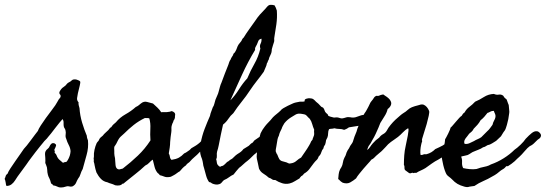

<svg xmlns="http://www.w3.org/2000/svg" viewBox="-135 -760 2328 819"><path d="M103.5 -143.6Q105.5 -139.6 102.1 -132.8Q98.6 -126 96.7 -121.1Q97.7 -117.2 98.6 -114.7Q99.6 -112.3 97.7 -108.4Q104.5 -103.5 106.4 -97.2Q108.4 -90.8 113.3 -84Q118.2 -78.1 123.5 -74.2Q128.9 -70.3 133.8 -65.4Q138.7 -68.4 141.6 -68.4Q144.5 -68.4 149.4 -70.3Q158.2 -82 163.1 -97.7Q164.1 -101.6 165 -106.4Q166 -111.3 166 -115.2Q165 -128.9 158.2 -141.6Q151.4 -154.3 147.5 -168Q143.6 -175.8 145 -185.5Q146.5 -195.3 144.5 -203.1Q143.6 -208 141.6 -210.9Q139.6 -213.9 137.7 -217.8Q135.7 -225.6 136.2 -235.4Q136.7 -245.1 131.8 -252Q127.9 -248 119.1 -237.3Q110.4 -226.6 100.6 -213.9Q90.8 -201.2 82.5 -190.4Q74.2 -179.7 70.3 -175.8Q65.4 -168.9 59.6 -163.6Q53.7 -158.2 48.8 -151.4Q44.9 -146.5 35.6 -135.3Q26.4 -124 16.6 -111.3Q6.8 -98.6 -1.5 -87.4Q-9.8 -76.2 -12.7 -72.3Q-14.6 -69.3 -22.9 -57.6Q-31.2 -45.9 -41.5 -32.2Q-51.8 -18.6 -60.1 -6.8Q-68.4 4.9 -70.3 8.8Q-76.2 18.6 -85.4 25.9Q-94.7 33.2 -107.4 33.2Q-108.4 32.2 -109.4 27.8Q-110.4 23.4 -110.8 18.6Q-111.3 13.7 -112.8 9.3Q-114.3 4.9 -115.2 2.9Q-112.3 -2.9 -110.8 -8.8Q-109.4 -14.6 -102.5 -19.5Q-100.6 -26.4 -90.8 -41.5Q-81.1 -56.6 -69.3 -73.2Q-57.6 -89.8 -47.4 -104.5Q-37.1 -119.1 -33.2 -125Q-29.3 -128.9 -20.5 -139.6Q-11.7 -150.4 -2.9 -162.6Q5.9 -174.8 14.2 -185.5Q22.5 -196.3 26.4 -201.2Q29.3 -210 39.1 -225.1Q48.8 -240.2 60.5 -256.3Q72.3 -272.5 83.5 -287.1Q94.7 -301.8 100.6 -310.5Q105.5 -318.4 108.9 -324.2Q112.3 -330.1 116.2 -336.9Q118.2 -338.9 120.1 -341.3Q122.1 -343.8 123 -345.7Q125 -353.5 121.1 -356.9Q117.2 -360.4 118.2 -367.2Q126 -382.8 135.3 -388.2Q144.5 -393.6 152.3 -404.3Q157.2 -408.2 161.6 -410.2Q166 -412.1 170.9 -417Q174.8 -420.9 180.7 -421.4Q186.5 -421.9 191.9 -420.4Q197.3 -418.9 201.7 -416.5Q206.1 -414.1 207 -412.1Q208 -409.2 207 -404.3Q206.1 -399.4 205.1 -394.5Q203.1 -385.7 201.2 -378.4Q199.2 -371.1 197.3 -362.3Q195.3 -351.6 193.8 -341.8Q192.4 -332 200.2 -323.2Q199.2 -318.4 200.7 -311.5Q202.1 -304.7 204.1 -298.8Q206.1 -267.6 215.3 -236.8Q224.6 -206.1 235.4 -180.7Q235.4 -175.8 236.8 -170.9Q238.3 -166 240.2 -161.1Q243.2 -129.9 234.4 -99.1Q225.6 -68.4 217.8 -39.1Q211.9 -29.3 208 -16.6Q206.1 -10.7 204.1 -6.8Q202.1 -2.9 198.2 2Q193.4 9.8 189.5 19.5Q185.5 29.3 173.8 35.2Q167 37.1 160.6 35.2Q154.3 33.2 148.4 35.2Q143.6 36.1 139.6 37.6Q135.7 39.1 131.8 39.1Q119.1 41 110.8 36.6Q102.5 32.2 90.8 30.3Q90.8 27.3 87.9 25.9Q85 24.4 83 22.5Q79.1 6.8 75.2 0Q71.3 -6.8 69.3 -14.6Q66.4 -25.4 66.4 -35.6Q66.4 -45.9 61.5 -56.6Q57.6 -64.5 58.1 -67.4Q58.6 -70.3 58.6 -73.2Q58.6 -85.9 57.1 -101.1Q55.7 -116.2 69.3 -126Q74.2 -129.9 76.7 -136.2Q79.1 -142.6 85 -147.5Q86.9 -149.4 91.3 -149.4Q95.7 -149.4 97.7 -148.4Z M611.3 -263.7Q612.3 -260.7 609.4 -252Q604.5 -246.1 603.5 -239.3Q601.6 -235.4 600.1 -232.4Q598.6 -229.5 597.7 -224.6Q595.7 -218.8 596.2 -210.9Q596.7 -203.1 595.7 -196.3Q593.8 -185.5 592.8 -175.3Q591.8 -165 590.8 -154.3Q590.8 -143.6 588.9 -129.9Q586.9 -116.2 585 -105.5Q588.9 -98.6 589.8 -90.8Q590.8 -83 596.7 -78.1Q616.2 -81.1 627.9 -87.4Q639.6 -93.8 650.4 -105.5Q659.2 -109.4 662.6 -112.3Q666 -115.2 673.8 -120.1Q675.8 -122.1 677.7 -124Q679.7 -126 681.6 -127.9Q692.4 -133.8 694.8 -135.7Q697.3 -137.7 701.2 -139.6Q717.8 -150.4 726.6 -162.1Q735.4 -168.9 738.8 -174.3Q742.2 -179.7 753.9 -184.6Q760.7 -192.4 768.1 -197.8Q775.4 -203.1 782.2 -210.9Q787.1 -210.9 790 -209Q793 -207 796.9 -205.1Q799.8 -197.3 797.9 -189Q795.9 -180.7 791 -173.8Q786.1 -167 786.1 -166Q786.1 -165 785.2 -164.1Q782.2 -160.2 777.8 -156.7Q773.4 -153.3 770.5 -149.4Q765.6 -140.6 762.7 -140.6Q759.8 -140.6 757.8 -138.7Q749 -133.8 745.6 -130.9Q742.2 -127.9 734.4 -123Q723.6 -117.2 721.7 -115.2Q719.7 -113.3 717.8 -112.3Q705.1 -98.6 694.8 -90.3Q684.6 -82 672.9 -68.4Q668.9 -65.4 665 -62.5Q661.1 -59.6 658.2 -54.7Q649.4 -48.8 644 -43Q638.7 -37.1 631.8 -29.3Q626 -26.4 619.1 -21Q612.3 -15.6 604.5 -11.7Q600.6 -9.8 596.2 -7.3Q591.8 -4.9 586.9 -4.9Q575.2 -2.9 565.4 -6.8Q555.7 -10.7 546.9 -12.7Q543 -18.6 537.1 -22.5Q528.3 -33.2 524.4 -47.9Q520.5 -62.5 516.6 -79.1Q508.8 -74.2 502 -66.4Q495.1 -58.6 484.4 -53.7Q464.8 -35.2 442.9 -18.1Q420.9 -1 398.4 17.6Q395.5 20.5 392.6 22.5Q389.6 24.4 387.7 23.4Q382.8 29.3 374.5 30.8Q366.2 32.2 356.4 30.3Q346.7 25.4 338.9 23.4Q331.1 21.5 323.2 17.6Q306.6 14.6 295.4 2.9Q284.2 -8.8 276.4 -24.4Q273.4 -32.2 272 -39.1Q270.5 -45.9 268.6 -54.7Q267.6 -62.5 265.6 -67.9Q263.7 -73.2 265.6 -78.1Q263.7 -81.1 264.6 -84.5Q265.6 -87.9 265.6 -91.8Q264.6 -105.5 268.1 -121.1Q271.5 -136.7 277.3 -149.4Q279.3 -153.3 285.2 -159.2Q287.1 -162.1 288.1 -165Q289.1 -168 291 -169.9Q293 -172.9 296.9 -175.8Q300.8 -178.7 303.7 -181.6Q308.6 -188.5 314.9 -193.8Q321.3 -199.2 327.1 -205.1Q330.1 -208 332.5 -211.9Q335 -215.8 339.8 -217.8Q343.8 -224.6 348.6 -229Q353.5 -233.4 359.4 -238.3Q376 -258.8 400.4 -272.5Q424.8 -286.1 444.3 -303.7Q451.2 -306.6 456.1 -310.5Q460.9 -314.5 465.8 -318.4Q478.5 -329.1 492.2 -325.2Q505.9 -321.3 517.6 -318.4Q527.3 -309.6 536.6 -300.8Q545.9 -292 552.7 -281.2Q559.6 -282.2 568.4 -281.7Q577.1 -281.2 586.9 -283.2Q589.8 -283.2 592.8 -284.7Q595.7 -286.1 597.7 -286.1Q612.3 -281.2 612.3 -271.5ZM483.4 -256.8Q457 -244.1 435.5 -227.1Q414.1 -210 394.5 -190.4Q389.6 -185.5 384.3 -181.2Q378.9 -176.8 375 -171.9Q371.1 -167 367.7 -160.2Q364.3 -153.3 361.3 -147.5Q359.4 -143.6 357.4 -141.1Q355.5 -138.7 353.5 -135.7Q351.6 -130.9 352.1 -126Q352.5 -121.1 352.5 -115.2Q352.5 -110.4 352.5 -105.5Q352.5 -100.6 353.5 -95.7Q356.4 -85 356.4 -74.2Q356.4 -66.4 357.9 -55.2Q359.4 -43.9 365.2 -40Q371.1 -36.1 377.4 -38.1Q383.8 -40 388.7 -41Q422.9 -67.4 453.1 -96.2Q483.4 -125 506.8 -161.1Q504.9 -186.5 506.3 -210.4Q507.8 -234.4 502 -254.9Q498 -256.8 492.7 -256.3Q487.3 -255.9 483.4 -256.8Z M1033.2 -230.5Q1043.9 -227.5 1047.4 -223.6Q1050.8 -219.7 1050.8 -215.8Q1043 -205.1 1041.5 -201.7Q1040 -198.2 1035.2 -196.3Q1022.5 -176.8 1006.3 -161.6Q990.2 -146.5 976.6 -127.9Q971.7 -123 967.8 -118.2Q963.9 -113.3 959 -108.4Q948.2 -100.6 939.5 -91.3Q930.7 -82 920.9 -74.2Q916 -70.3 911.6 -66.9Q907.2 -63.5 902.3 -58.6Q897.5 -53.7 893.6 -50.8Q889.6 -47.9 884.8 -43.9Q878.9 -37.1 873 -30.3Q867.2 -23.4 861.3 -15.6Q850.6 -10.7 841.8 -3.9Q833 2.9 821.3 7.8Q816.4 10.7 812 17.1Q807.6 23.4 800.8 25.4Q793 28.3 784.2 26.9Q775.4 25.4 769.5 22.5Q764.6 18.6 761.7 17.6Q758.8 16.6 756.8 16.6Q748 3.9 744.1 -11.2Q740.2 -26.4 735.4 -43Q733.4 -47.9 732.4 -53.2Q731.4 -58.6 730.5 -65.4Q729.5 -69.3 729 -73.2Q728.5 -77.1 726.6 -82Q724.6 -86.9 722.7 -92.3Q720.7 -97.7 719.7 -103.5Q717.8 -115.2 718.3 -126.5Q718.8 -137.7 720.7 -148.4Q726.6 -180.7 737.8 -210Q749 -239.3 760.7 -265.6Q762.7 -276.4 766.1 -284.2Q769.5 -292 772.5 -301.8Q777.3 -308.6 779.3 -317.4Q781.2 -326.2 784.2 -335Q787.1 -342.8 791.5 -352.1Q795.9 -361.3 797.9 -370.1Q800.8 -379.9 803.2 -389.6Q805.7 -399.4 809.6 -407.2Q817.4 -427.7 824.2 -446.3Q831.1 -464.8 838.9 -483.4Q840.8 -489.3 842.8 -495.1Q844.7 -501 848.6 -505.9Q850.6 -511.7 853.5 -516.1Q856.4 -520.5 859.4 -525.4Q859.4 -530.3 862.8 -532.7Q866.2 -535.2 868.2 -539.1Q873 -546.9 875.5 -554.7Q877.9 -562.5 882.8 -570.3L894.5 -585Q896.5 -588.9 898.4 -592.8Q900.4 -596.7 904.3 -599.6Q915 -617.2 927.7 -634.8Q940.4 -652.3 954.1 -671.9Q962.9 -685.5 973.6 -697.8Q984.4 -710 996.1 -721.7Q1000 -726.6 1005.4 -732.4Q1010.7 -738.3 1016.6 -739.3Q1025.4 -740.2 1036.1 -737.3Q1039.1 -732.4 1041.5 -727.1Q1043.9 -721.7 1045.9 -714.8Q1047.9 -684.6 1043.9 -656.2Q1040 -627.9 1035.2 -600.6Q1034.2 -595.7 1034.7 -591.3Q1035.2 -586.9 1034.2 -582Q1032.2 -576.2 1029.3 -566.9Q1026.4 -557.6 1024.4 -549.8Q1024.4 -536.1 1018.6 -525.4Q1012.7 -514.6 1010.7 -503.9Q1007.8 -502 1007.3 -497.6Q1006.8 -493.2 1003.9 -491.2Q1002 -480.5 997.6 -471.7Q993.2 -462.9 990.2 -454.1Q975.6 -433.6 960.4 -414.6Q945.3 -395.5 931.6 -375Q915 -349.6 896 -326.2Q877 -302.7 860.4 -277.3Q847.7 -266.6 838.9 -252.9Q830.1 -239.3 816.4 -228.5Q811.5 -209 807.1 -186Q802.7 -163.1 797.9 -139.6Q796.9 -132.8 794.9 -126.5Q793 -120.1 791 -113.3Q789.1 -105.5 790 -96.7Q791 -87.9 787.1 -80.1Q789.1 -75.2 789.6 -68.8Q790 -62.5 793 -57.6Q794.9 -54.7 798.3 -51.8Q801.8 -48.8 804.7 -48.8Q811.5 -52.7 812.5 -52.2Q813.5 -51.8 815.4 -52.7Q820.3 -55.7 825.2 -60.5Q830.1 -65.4 834 -69.3Q838.9 -71.3 841.3 -73.7Q843.8 -76.2 846.7 -78.1Q849.6 -80.1 852.1 -81.1Q854.5 -82 856.4 -84Q870.1 -98.6 882.8 -106Q895.5 -113.3 903.3 -124Q913.1 -129.9 920.9 -134.8Q926.8 -137.7 931.2 -143.1Q935.5 -148.4 942.4 -151.4Q944.3 -154.3 946.3 -156.2Q948.2 -158.2 950.2 -161.1Q961.9 -168.9 973.1 -176.8Q984.4 -184.6 997.1 -192.4Q999 -197.3 1003.4 -200.2Q1007.8 -203.1 1010.7 -206.1Q1013.7 -209 1015.6 -212.4Q1017.6 -215.8 1022.5 -216.8Q1023.4 -221.7 1026.9 -223.6Q1030.3 -225.6 1033.2 -230.5ZM979.5 -594.7Q970.7 -592.8 967.3 -585.9Q963.9 -579.1 960.9 -570.3Q957 -562.5 954.6 -558.6Q952.1 -554.7 953.1 -546.9Q922.9 -497.1 897.9 -442.4Q873 -387.7 847.7 -332Q867.2 -351.6 884.3 -378.9Q901.4 -406.2 919.9 -425.8Q933.6 -459 950.2 -487.8Q966.8 -516.6 975.6 -552.7Q971.7 -564.5 976.6 -573.7Q981.4 -583 980.5 -594.7Z M1465.8 -282.2Q1470.7 -281.2 1472.2 -278.3Q1473.6 -275.4 1477.5 -275.4Q1478.5 -270.5 1477.1 -267.6Q1475.6 -264.6 1473.6 -262.2Q1471.7 -259.8 1470.2 -257.3Q1468.8 -254.9 1469.7 -251Q1460.9 -245.1 1448.2 -243.7Q1435.5 -242.2 1428.7 -233.4Q1412.1 -225.6 1393.1 -223.1Q1374 -220.7 1353.5 -216.8Q1343.8 -210 1340.3 -209Q1336.9 -208 1333 -206.1Q1323.2 -210 1312.5 -210Q1301.8 -210 1291 -212.9Q1285.2 -210.9 1279.8 -210.9Q1274.4 -210.9 1268.6 -209Q1264.6 -201.2 1264.6 -191.4Q1264.6 -181.6 1261.7 -173.8L1255.9 -162.1Q1254.9 -157.2 1254.4 -152.8Q1253.9 -148.4 1252 -143.6Q1250 -140.6 1247.6 -136.7Q1245.1 -132.8 1245.1 -127.9Q1238.3 -120.1 1235.4 -109.9Q1232.4 -99.6 1224.6 -92.8Q1221.7 -83 1215.3 -77.1Q1209 -71.3 1203.1 -63.5Q1192.4 -48.8 1184.1 -38.1Q1175.8 -27.3 1162.1 -19.5Q1157.2 -11.7 1150.4 -8.8Q1144.5 -2.9 1142.6 1Q1133.8 5.9 1123 12.7Q1112.3 19.5 1100.6 22.5Q1084 26.4 1068.4 21.5Q1052.7 16.6 1039.1 7.8Q1030.3 8.8 1024.9 4.4Q1019.5 0 1011.7 -2Q1001 -11.7 988.3 -19.5Q975.6 -27.3 969.7 -41Q967.8 -51.8 965.3 -62.5Q962.9 -73.2 960.9 -82Q959 -90.8 960.4 -100.6Q961.9 -110.4 960.9 -120.1Q960.9 -130.9 960.4 -138.2Q960 -145.5 964.8 -156.2Q970.7 -168.9 972.7 -177.2Q974.6 -185.5 976.6 -191.4Q979.5 -196.3 982.4 -202.1Q985.4 -208 989.3 -212.9Q995.1 -221.7 1002.9 -230.5Q1010.7 -239.3 1018.6 -247.1Q1024.4 -254.9 1029.3 -259.8Q1037.1 -267.6 1045.9 -274.4Q1054.7 -281.2 1063.5 -290Q1065.4 -293 1068.4 -294.9Q1071.3 -296.9 1074.2 -298.8Q1084 -304.7 1092.3 -308.6Q1100.6 -312.5 1111.3 -317.4Q1119.1 -321.3 1126.5 -322.8Q1133.8 -324.2 1143.6 -326.2Q1150.4 -326.2 1155.3 -326.2Q1160.2 -326.2 1165 -328.1Q1162.1 -335.9 1171.9 -338.9Q1181.6 -341.8 1186.5 -340.8Q1196.3 -340.8 1202.1 -336.4Q1208 -332 1212.9 -326.2Q1223.6 -318.4 1234.4 -305.7Q1236.3 -303.7 1239.3 -302.7Q1242.2 -301.8 1244.1 -299.8Q1248 -294.9 1249.5 -289.1Q1251 -283.2 1255.9 -278.3Q1258.8 -276.4 1261.7 -273.4Q1264.6 -270.5 1265.6 -265.6Q1270.5 -263.7 1274.9 -262.2Q1279.3 -260.7 1284.2 -259.8Q1289.1 -257.8 1294.4 -258.8Q1299.8 -259.8 1306.6 -258.8Q1311.5 -257.8 1315.4 -256.3Q1319.3 -254.9 1324.2 -254.9Q1332 -255.9 1340.3 -258.8Q1348.6 -261.7 1359.4 -259.8Q1374 -255.9 1390.1 -262.7Q1406.2 -269.5 1422.9 -271.5Q1426.8 -271.5 1429.7 -272Q1432.6 -272.5 1436.5 -272.5Q1441.4 -276.4 1449.2 -278.3Q1457 -280.3 1465.8 -282.2ZM1186.5 -252.9Q1176.8 -261.7 1175.3 -264.2Q1173.8 -266.6 1171.9 -267.6Q1168 -271.5 1162.1 -272.5Q1156.2 -273.4 1151.4 -274.4Q1135.7 -277.3 1125.5 -271Q1115.2 -264.6 1105.5 -258.8Q1089.8 -249 1078.1 -234.4Q1075.2 -229.5 1071.8 -223.6Q1068.4 -217.8 1066.4 -210.9Q1062.5 -203.1 1059.6 -196.8Q1056.6 -190.4 1054.7 -181.6Q1049.8 -171.9 1048.8 -165.5Q1047.9 -159.2 1046.9 -154.3Q1045.9 -144.5 1043.5 -133.8Q1041 -123 1041 -115.2Q1042 -112.3 1043.9 -107.4Q1045.9 -102.5 1047.9 -100.6Q1049.8 -95.7 1052.2 -89.8Q1054.7 -84 1056.6 -81.1Q1061.5 -74.2 1069.3 -72.3Q1077.1 -70.3 1086.9 -67.4Q1097.7 -61.5 1101.6 -62.5Q1105.5 -63.5 1107.4 -63.5Q1120.1 -65.4 1129.9 -74.2Q1139.6 -83 1149.4 -87.9Q1157.2 -99.6 1166.5 -112.8Q1175.8 -126 1183.6 -139.6Q1186.5 -143.6 1188.5 -148.4Q1190.4 -153.3 1192.4 -157.2Q1199.2 -165 1198.7 -166Q1198.2 -167 1199.2 -168.9Q1206.1 -183.6 1205.1 -191.4Q1204.1 -199.2 1205.1 -207Q1200.2 -217.8 1196.8 -230.5Q1193.4 -243.2 1186.5 -252.9Z M1430.7 -120.1Q1438.5 -125 1443.4 -132.8Q1448.2 -140.6 1455.1 -148.4Q1467.8 -163.1 1482.4 -172.9Q1489.3 -182.6 1499.5 -188Q1509.8 -193.4 1515.6 -204.1Q1517.6 -207 1519 -210Q1520.5 -212.9 1522.5 -215.8Q1540 -240.2 1562.5 -258.8Q1568.4 -263.7 1573.7 -268.6Q1579.1 -273.4 1586.9 -278.3Q1595.7 -283.2 1604 -291Q1612.3 -298.8 1622.1 -302.7Q1628.9 -305.7 1634.8 -307.1Q1640.6 -308.6 1647.5 -310.5Q1654.3 -312.5 1659.7 -314Q1665 -315.4 1671.9 -313.5Q1687.5 -306.6 1695.3 -287.1Q1697.3 -282.2 1693.8 -266.1Q1690.4 -250 1685.1 -231Q1679.7 -211.9 1673.8 -194.3Q1668 -176.8 1666 -168.9Q1664.1 -161.1 1665 -160.6Q1666 -160.2 1666 -158.2Q1664.1 -153.3 1663.1 -149.4Q1662.1 -145.5 1661.1 -140.6Q1659.2 -132.8 1658.2 -119.6Q1657.2 -106.4 1659.2 -98.6Q1669.9 -99.6 1670.4 -100.6Q1670.9 -101.6 1672.9 -101.6Q1675.8 -102.5 1679.2 -102.1Q1682.6 -101.6 1685.5 -102.5Q1696.3 -105.5 1705.1 -110.8Q1713.9 -116.2 1721.7 -124Q1739.3 -131.8 1753.9 -139.6Q1767.6 -149.4 1775.9 -153.8Q1784.2 -158.2 1800.8 -166Q1806.6 -172.9 1817.9 -178.2Q1829.1 -183.6 1836.9 -190.4Q1838.9 -192.4 1841.8 -195.8Q1844.7 -199.2 1847.7 -197.3Q1852.5 -192.4 1854 -187Q1855.5 -181.6 1854.5 -179.7Q1846.7 -171.9 1846.2 -168Q1845.7 -164.1 1843.8 -162.1Q1838.9 -157.2 1829.1 -153.3Q1820.3 -149.4 1818.8 -147Q1817.4 -144.5 1815.4 -142.6Q1813.5 -140.6 1810.1 -138.2Q1806.6 -135.7 1804.7 -133.8Q1802.7 -130.9 1799.3 -130.4Q1795.9 -129.9 1793 -128.9Q1787.1 -124 1783.2 -120.1Q1779.3 -116.2 1774.4 -111.3Q1766.6 -103.5 1764.6 -100.1Q1762.7 -96.7 1753.9 -90.8Q1749 -87.9 1744.1 -85Q1739.3 -82 1734.4 -79.1Q1720.7 -72.3 1707 -62.5Q1693.4 -52.7 1679.7 -43Q1669.9 -37.1 1659.7 -32.7Q1649.4 -28.3 1640.6 -22.5Q1636.7 -22.5 1635.3 -22.9Q1633.8 -23.4 1629.9 -21.5Q1625 -24.4 1620.1 -22Q1615.2 -19.5 1610.4 -21.5Q1600.6 -29.3 1597.2 -31.2Q1593.8 -33.2 1591.8 -36.1Q1589.8 -41 1590.3 -46.9Q1590.8 -52.7 1587.9 -56.6Q1587.9 -78.1 1589.4 -97.7Q1590.8 -117.2 1595.7 -138.7Q1596.7 -145.5 1599.6 -157.7Q1602.5 -169.9 1604.5 -181.6Q1606.4 -193.4 1607.4 -202.1Q1608.4 -210.9 1605.5 -212.9Q1594.7 -207 1583.5 -195.3Q1572.3 -183.6 1562.5 -175.8Q1554.7 -169.9 1547.4 -165Q1540 -160.2 1532.2 -154.3Q1525.4 -149.4 1520.5 -144.5Q1515.6 -139.6 1509.8 -132.8Q1502.9 -126 1497.1 -119.6Q1491.2 -113.3 1483.4 -107.4Q1479.5 -103.5 1476.1 -101.1Q1472.7 -98.6 1469.7 -95.7Q1464.8 -90.8 1460.4 -86.4Q1456.1 -82 1449.2 -79.1Q1443.4 -71.3 1434.1 -61.5Q1424.8 -51.8 1415.5 -40.5Q1406.2 -29.3 1397.5 -18.6Q1388.7 -7.8 1383.8 1Q1372.1 10.7 1358.9 18.1Q1345.7 25.4 1327.1 19.5Q1317.4 13.7 1314.5 9.8Q1311.5 5.9 1307.6 3.9Q1308.6 -6.8 1309.6 -16.6Q1310.5 -26.4 1315.4 -37.1Q1316.4 -39.1 1317.9 -41.5Q1319.3 -43.9 1321.3 -46.9Q1326.2 -55.7 1327.6 -66.4Q1329.1 -77.1 1334 -86.9Q1339.8 -96.7 1341.3 -103Q1342.8 -109.4 1345.7 -114.3Q1347.7 -119.1 1351.1 -123.5Q1354.5 -127.9 1356.4 -132.8Q1358.4 -137.7 1363.3 -144Q1368.2 -150.4 1370.1 -155.3Q1373 -166 1377 -176.8Q1380.9 -187.5 1385.7 -198.2Q1387.7 -205.1 1389.6 -211.4Q1391.6 -217.8 1394.5 -223.6Q1399.4 -234.4 1404.3 -244.6Q1409.2 -254.9 1414.1 -265.6Q1417 -271.5 1419.4 -275.9Q1421.9 -280.3 1425.8 -285.2Q1428.7 -290 1431.2 -294.9Q1433.6 -299.8 1436.5 -304.7Q1439.5 -309.6 1441.9 -315.9Q1444.3 -322.3 1449.2 -328.1Q1456.1 -335.9 1460 -342.8Q1463.9 -349.6 1472.7 -351.6Q1476.6 -349.6 1481 -351.6Q1485.4 -353.5 1489.7 -355Q1494.1 -356.4 1498 -356.9Q1502 -357.4 1504.9 -353.5Q1517.6 -345.7 1523.4 -339.8Q1529.3 -334 1531.2 -329.1Q1536.1 -320.3 1532.2 -311Q1528.3 -301.8 1518.6 -294.9Q1514.6 -278.3 1504.9 -263.7Q1495.1 -249 1487.3 -235.4Q1485.4 -230.5 1483.4 -225.6Q1481.4 -220.7 1479.5 -215.8Q1473.6 -202.1 1467.3 -188.5Q1460.9 -174.8 1453.1 -162.1Q1449.2 -154.3 1446.3 -149.4Q1443.4 -144.5 1440.4 -141.1Q1437.5 -137.7 1435.5 -132.8Q1433.6 -127.9 1430.7 -120.1Z M1944.3 -278.3Q1937.5 -269.5 1930.7 -261.7Q1923.8 -253.9 1915 -247.1Q1909.2 -236.3 1901.4 -227.5Q1893.6 -218.8 1885.7 -210.9Q1881.8 -203.1 1877 -198.7Q1872.1 -194.3 1866.2 -189.5Q1863.3 -184.6 1858.9 -179.7Q1854.5 -174.8 1851.1 -169.9Q1847.7 -165 1845.7 -159.2Q1843.8 -153.3 1846.7 -146.5Q1857.4 -144.5 1868.2 -149.4Q1878.9 -154.3 1886.7 -158.2Q1894.5 -163.1 1902.8 -166.5Q1911.1 -169.9 1918 -174.8L1943.4 -200.2Q1950.2 -206.1 1955.1 -212.9Q1960 -219.7 1965.8 -227.5Q1967.8 -237.3 1973.6 -247.6Q1979.5 -257.8 1978.5 -267.6Q1977.5 -273.4 1975.1 -277.8Q1972.7 -282.2 1971.7 -287.1Q1961.9 -287.1 1956.5 -283.7Q1951.2 -280.3 1944.3 -278.3ZM1787.1 -215.8Q1789.1 -216.8 1795.4 -224.1Q1801.8 -231.4 1809.6 -240.7Q1817.4 -250 1824.2 -257.3Q1831.1 -264.6 1834 -265.6Q1836.9 -270.5 1839.4 -273.9Q1841.8 -277.3 1846.7 -280.3Q1854.5 -294.9 1867.2 -304.2Q1879.9 -313.5 1891.6 -326.2Q1910.2 -334 1929.2 -346.2Q1948.2 -358.4 1971.7 -359.4Q1982.4 -354.5 1992.7 -356.4Q2002.9 -358.4 2011.7 -351.6Q2016.6 -342.8 2020.5 -340.3Q2024.4 -337.9 2026.4 -335Q2030.3 -322.3 2032.2 -318.8Q2034.2 -315.4 2035.2 -310.5Q2036.1 -295.9 2037.1 -289.6Q2038.1 -283.2 2037.1 -277.3Q2034.2 -251 2027.3 -227.5Q2025.4 -221.7 2023.4 -215.3Q2021.5 -209 2018.6 -204.1Q2011.7 -195.3 2008.3 -189Q2004.9 -182.6 2002 -178.7Q1990.2 -167 1981.4 -159.2Q1972.7 -154.3 1963.9 -148.4Q1955.1 -142.6 1944.3 -140.6Q1939.5 -137.7 1935.5 -135.3Q1931.6 -132.8 1925.8 -131.8Q1916 -125 1906.2 -121.6Q1896.5 -118.2 1885.7 -113.3Q1879.9 -111.3 1873 -106.4Q1866.2 -101.6 1859.4 -98.6Q1853.5 -96.7 1845.2 -95.2Q1836.9 -93.8 1832 -91.8Q1836.9 -81.1 1835.9 -67.4Q1835 -53.7 1840.8 -43Q1853.5 -40 1868.7 -38.6Q1883.8 -37.1 1897.5 -39.1Q1902.3 -40 1908.2 -42.5Q1914.1 -44.9 1919.9 -45.9Q1930.7 -47.9 1940.9 -50.8Q1951.2 -53.7 1959 -58.6Q1987.3 -68.4 2013.7 -85Q2040 -101.6 2059.6 -121.1Q2071.3 -128.9 2085.4 -142.6Q2099.6 -156.2 2107.4 -168Q2122.1 -183.6 2133.3 -192.4Q2144.5 -201.2 2154.3 -200.2Q2162.1 -200.2 2169.4 -190.9Q2176.8 -181.6 2168 -170.9Q2158.2 -165 2147.5 -153.3Q2136.7 -141.6 2125 -136.7Q2116.2 -130.9 2103 -115.2Q2089.8 -99.6 2081.1 -91.8Q2077.1 -87.9 2070.8 -82.5Q2064.5 -77.1 2060.5 -72.3Q2046.9 -60.5 2031.2 -50.8Q2025.4 -52.7 2022.5 -48.8Q2019.5 -44.9 2014.6 -41Q2011.7 -39.1 2008.3 -37.1Q2004.9 -35.2 2002 -33.2Q1994.1 -26.4 1984.9 -19.5Q1975.6 -12.7 1965.8 -7.8Q1946.3 3.9 1926.8 12.2Q1907.2 20.5 1888.7 33.2Q1882.8 34.2 1877.9 34.7Q1873 35.2 1868.2 36.1Q1862.3 38.1 1857.9 38.1Q1853.5 38.1 1845.7 36.1Q1828.1 31.2 1816.4 24.4Q1804.7 17.6 1793 4.9Q1787.1 -1 1780.3 -5.9Q1773.4 -10.7 1769.5 -16.6Q1766.6 -21.5 1762.7 -32.2Q1758.8 -43 1755.9 -55.2Q1752.9 -67.4 1751 -79.1Q1749 -90.8 1749 -96.7Q1751 -100.6 1753.4 -110.4Q1755.9 -120.1 1758.3 -131.3Q1760.7 -142.6 1762.2 -152.3Q1763.7 -162.1 1763.7 -166Q1764.6 -167 1768.6 -174.3Q1772.5 -181.6 1776.9 -190.4Q1781.2 -199.2 1784.2 -206.5Q1787.1 -213.9 1787.1 -215.8Z"/></svg>

Font: Seaweed Script
Style: Regular
Weight: 400
Designer: Squid
Foundry: Font Diner, Inc DBA Neapolitan
Version: Version 1.000